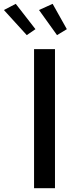

<svg xmlns="http://www.w3.org/2000/svg" viewBox="-98 -984 387 1004"><path d="M189.5 -727.1V0H80.1V-727.1ZM200.2 -800.3 106 -931.6 177.2 -963.9 251.5 -831.5ZM42 -800.3 -77.6 -931.6 -15.6 -963.9 87.4 -831.5Z"/></svg>

Font: Karasuma Gothic
Style: Regular
Weight: 500
Designer: Rasmus Andersson / Ryoko Nishizuka
Foundry: Genbu
Version: Version 1.00